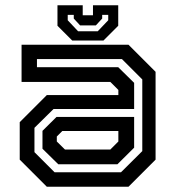

<svg xmlns="http://www.w3.org/2000/svg" viewBox="-20 -710 666 730"><path d="M158 0 55 -103V-245.5L158 -348.5H430V-368L399.5 -398.5H62V-540H468.5L571.5 -437V-103L468.5 0ZM201.5 -85.5 141.5 -144.5V-212.5L195 -265.5H490V-148.5L426.5 -85.5ZM187.5 -55H440L521 -135.5V-408L443.5 -485.5H120.5V-454.5H429.5L490 -395V-295.5H183.5L111 -224V-131.5ZM227 -141.5H399.5L430 -172V-212H217L196 -191V-172ZM254.5 -556 198.5 -612V-690H294.5V-652H333.5V-690H429.5V-612L373.5 -556ZM277 -591H351.5L391.5 -633V-653.5H368.5V-639.5L344.5 -613.5H284.5L260.5 -639.5V-653.5H237.5V-633Z"/></svg>

Font: Tourney SemiBold
Style: Regular
Weight: 600
Version: Version 1.015